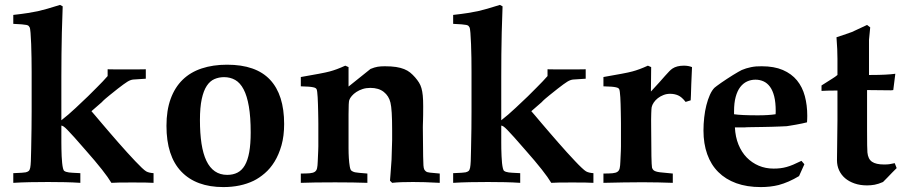

<svg xmlns="http://www.w3.org/2000/svg" viewBox="-20 -739 3651 776"><path d="M600.6 -39.1V0Q580.1 -1.5 515.1 -1.5Q447.3 -1.5 430.2 0Q404.8 -43 326.7 -131.3Q298.3 -164.1 280.8 -183.6Q263.2 -203.1 252.9 -213.6Q242.7 -224.1 237.5 -227.5Q232.4 -231 228 -231.4V-183.6Q228 -176.3 228 -164.1Q228 -151.9 228.3 -137.5Q228.5 -123 229.2 -107.9Q230 -92.8 231.2 -80.3Q232.4 -67.9 234.6 -58.8Q236.8 -49.8 240.2 -47.9Q245.6 -43.9 258.8 -42Q264.6 -41 304.7 -39.1V0Q274.9 -2 242.4 -2.7Q210 -3.4 174.3 -3.4Q136.2 -3.4 101.3 -2.7Q66.4 -2 33.7 0V-39.1Q55.7 -40 67.9 -40.8Q80.1 -41.5 84 -42.5Q91.8 -44.4 95.9 -47.9Q100.1 -51.3 102.1 -60.8Q104 -70.3 104.7 -88.1Q105.5 -106 106 -137.2Q106.9 -181.6 107.4 -219.5Q107.9 -257.3 107.9 -289.6V-447.8Q107.9 -474.6 107.4 -504.6Q106.9 -534.7 106 -560.8Q105 -586.9 103.5 -605.7Q102.1 -624.5 99.6 -628.9Q97.7 -632.3 95.5 -634.5Q93.3 -636.7 86.9 -638.2Q80.6 -639.6 68.1 -640.6Q55.7 -641.6 33.7 -642.6V-678.7Q68.8 -682.6 93.3 -686.5Q117.7 -690.4 133.3 -693.8Q148.9 -697.3 171.1 -703.6Q193.4 -710 222.7 -719.2L233.4 -713.4L230 -607.4Q229 -563 228.5 -519Q228 -475.1 228 -430.7V-252.9Q241.2 -263.2 256.3 -276.1Q271.5 -289.1 285.9 -302.7Q300.3 -316.4 313.2 -328.6Q326.2 -340.8 335.4 -349.6L371.6 -385.7Q384.3 -398.4 395.3 -409.9Q406.2 -421.4 415 -431.6V-459Q430.7 -458.5 446.5 -458.5Q462.4 -458.5 478 -458.5Q486.3 -458.5 494.1 -458.5Q502 -458.5 512 -458.5Q522 -458.5 535.6 -458.5Q549.3 -458.5 569.3 -459V-420.9L518.1 -417.5Q513.2 -417 507.6 -415Q502 -413.1 495.1 -408.9Q488.3 -404.8 479 -397.9Q469.7 -391.1 456.5 -380.9Q434.1 -363.3 422.6 -353.8Q411.1 -344.2 405.3 -339.4Q399.4 -334.5 397.2 -332Q395 -329.6 391.1 -325.7L349.6 -289.6Q354.5 -284.2 365.2 -271.5Q376 -258.8 390.4 -241.7Q404.8 -224.6 422.1 -204.6Q439.5 -184.6 457.5 -163.8Q475.6 -143.1 493.4 -123.5Q511.2 -104 526.4 -87.9Q541.5 -71.8 553.2 -60.8Q564.9 -49.8 570.8 -46.4Q581.1 -40.5 600.6 -39.1Z M652.8 -230.5Q652.8 -293 669.7 -339.4Q686.5 -385.7 718 -416.5Q749.5 -447.3 795.2 -462.4Q840.8 -477.5 897.9 -477.5Q1014.6 -477.5 1071.5 -416.7Q1128.4 -356 1128.4 -237.8Q1128.4 -189.5 1117.7 -151.6Q1106.9 -113.8 1089.6 -85.7Q1072.3 -57.6 1050 -38.6Q1027.8 -19.5 1004.9 -8.3Q952.1 17.1 882.8 17.1Q772.5 17.1 712.6 -45.7Q652.8 -108.4 652.8 -230.5ZM788.1 -253.9Q788.1 -200.2 794.4 -158.7Q800.8 -117.2 814.2 -89.1Q827.6 -61 848.6 -46.6Q869.6 -32.2 898.4 -32.2Q921.9 -32.2 939.7 -41.3Q957.5 -50.3 969.5 -70.8Q981.4 -91.3 987.3 -124Q993.2 -156.7 993.2 -203.6Q993.2 -266.1 985.8 -308.8Q978.5 -351.6 964.6 -377.9Q950.7 -404.3 930.7 -415.8Q910.6 -427.2 885.7 -427.2Q864.7 -427.2 846.7 -419.4Q828.6 -411.6 815.7 -392.1Q802.7 -372.6 795.4 -338.9Q788.1 -305.2 788.1 -253.9Z M1757.3 -37.6V0Q1723.6 -2 1696.8 -2.7Q1669.9 -3.4 1648.9 -3.4Q1624 -3.4 1603.5 -2.7Q1583 -2 1564.9 0L1556.2 -8.8Q1556.6 -14.2 1558.3 -35.2Q1560.1 -56.2 1562.5 -93.3L1564.9 -173.3V-211.9Q1564.9 -254.9 1563.2 -282.7Q1561.5 -310.5 1558.1 -324.2Q1551.8 -351.1 1531.2 -367.4Q1510.7 -383.8 1476.6 -383.8Q1460 -383.8 1445.6 -379.2Q1431.2 -374.5 1420.2 -367.2Q1409.2 -359.9 1401.9 -351.3Q1394.5 -342.8 1391.6 -334.5Q1388.7 -326.7 1388.7 -277.3V-256.3V-174.3Q1388.7 -159.7 1388.7 -139.4Q1388.7 -119.1 1389.9 -100.1Q1391.1 -81.1 1393.6 -66.4Q1396 -51.8 1400.9 -48.8Q1404.8 -46.4 1407 -45.2Q1409.2 -43.9 1414.6 -42.7Q1419.9 -41.5 1431.2 -40.5Q1442.4 -39.6 1464.8 -37.6V0Q1438 -1 1405.5 -1.5Q1373 -2 1334.5 -2Q1289.1 -2 1254.9 -1.5Q1220.7 -1 1195.8 0V-37.6Q1218.8 -37.6 1232.2 -38.8Q1245.6 -40 1252.4 -44.7Q1259.3 -49.3 1261.5 -59.1Q1263.7 -68.8 1264.2 -86.4L1266.1 -129.9Q1266.6 -136.7 1266.6 -147.7Q1266.6 -158.7 1266.6 -174.3V-238.3Q1266.6 -246.1 1266.4 -259Q1266.1 -272 1265.9 -286.9Q1265.6 -301.8 1265.1 -317.4Q1264.6 -333 1263.9 -345.9Q1263.2 -358.9 1262 -367.9Q1260.7 -377 1259.3 -378.9Q1257.8 -381.3 1255.1 -383.1Q1252.4 -384.8 1246.1 -386.2Q1239.7 -387.7 1228 -388.7Q1216.3 -389.6 1195.8 -390.1V-427.7Q1240.2 -435.5 1269.3 -440.9Q1298.3 -446.3 1312.5 -450.2Q1340.3 -457.5 1375.5 -473.6L1388.7 -467.8V-389.2L1477.5 -460.4Q1486.3 -463.9 1493.2 -466.1Q1500 -468.3 1506.3 -469.2Q1512.7 -470.2 1519.5 -470.7Q1526.4 -471.2 1535.2 -471.2Q1561.5 -471.2 1580.6 -468.3Q1599.6 -465.3 1613.5 -459.7Q1627.4 -454.1 1637.7 -445.8Q1647.9 -437.5 1657.7 -426.3Q1667 -415.5 1673.3 -405.5Q1679.7 -395.5 1683.3 -382.8Q1687 -370.1 1688.7 -352.8Q1690.4 -335.4 1690.4 -309.6Q1690.4 -288.1 1690.2 -274.2Q1689.9 -260.3 1689.7 -251Q1689.5 -241.7 1689.2 -235.8Q1689 -230 1689 -224.6L1689.5 -174.3Q1689.9 -131.3 1690.2 -107.2Q1690.4 -83 1691.4 -70.8Q1692.4 -58.6 1694.6 -54.4Q1696.8 -50.3 1700.7 -46.9Q1703.6 -44.4 1707.5 -43.2Q1711.4 -42 1717.8 -41.3Q1724.1 -40.5 1733.6 -39.8Q1743.2 -39.1 1757.3 -37.6Z M2378.4 -39.1V0Q2357.9 -1.5 2293 -1.5Q2225.1 -1.5 2208 0Q2182.6 -43 2104.5 -131.3Q2076.2 -164.1 2058.6 -183.6Q2041 -203.1 2030.8 -213.6Q2020.5 -224.1 2015.4 -227.5Q2010.3 -231 2005.9 -231.4V-183.6Q2005.9 -176.3 2005.9 -164.1Q2005.9 -151.9 2006.1 -137.5Q2006.3 -123 2007.1 -107.9Q2007.8 -92.8 2009 -80.3Q2010.3 -67.9 2012.5 -58.8Q2014.6 -49.8 2018.1 -47.9Q2023.4 -43.9 2036.6 -42Q2042.5 -41 2082.5 -39.1V0Q2052.7 -2 2020.3 -2.7Q1987.8 -3.4 1952.1 -3.4Q1914.1 -3.4 1879.2 -2.7Q1844.2 -2 1811.5 0V-39.1Q1833.5 -40 1845.7 -40.8Q1857.9 -41.5 1861.8 -42.5Q1869.6 -44.4 1873.8 -47.9Q1877.9 -51.3 1879.9 -60.8Q1881.8 -70.3 1882.6 -88.1Q1883.3 -106 1883.8 -137.2Q1884.8 -181.6 1885.3 -219.5Q1885.7 -257.3 1885.7 -289.6V-447.8Q1885.7 -474.6 1885.3 -504.6Q1884.8 -534.7 1883.8 -560.8Q1882.8 -586.9 1881.3 -605.7Q1879.9 -624.5 1877.4 -628.9Q1875.5 -632.3 1873.3 -634.5Q1871.1 -636.7 1864.7 -638.2Q1858.4 -639.6 1845.9 -640.6Q1833.5 -641.6 1811.5 -642.6V-678.7Q1846.7 -682.6 1871.1 -686.5Q1895.5 -690.4 1911.1 -693.8Q1926.8 -697.3 1949 -703.6Q1971.2 -710 2000.5 -719.2L2011.2 -713.4L2007.8 -607.4Q2006.8 -563 2006.3 -519Q2005.9 -475.1 2005.9 -430.7V-252.9Q2019 -263.2 2034.2 -276.1Q2049.3 -289.1 2063.7 -302.7Q2078.1 -316.4 2091.1 -328.6Q2104 -340.8 2113.3 -349.6L2149.4 -385.7Q2162.1 -398.4 2173.1 -409.9Q2184.1 -421.4 2192.9 -431.6V-459Q2208.5 -458.5 2224.4 -458.5Q2240.2 -458.5 2255.9 -458.5Q2264.2 -458.5 2272 -458.5Q2279.8 -458.5 2289.8 -458.5Q2299.8 -458.5 2313.5 -458.5Q2327.1 -458.5 2347.2 -459V-420.9L2295.9 -417.5Q2291 -417 2285.4 -415Q2279.8 -413.1 2272.9 -408.9Q2266.1 -404.8 2256.8 -397.9Q2247.6 -391.1 2234.4 -380.9Q2211.9 -363.3 2200.4 -353.8Q2189 -344.2 2183.1 -339.4Q2177.2 -334.5 2175 -332Q2172.9 -329.6 2168.9 -325.7L2127.4 -289.6Q2132.3 -284.2 2143.1 -271.5Q2153.8 -258.8 2168.2 -241.7Q2182.6 -224.6 2200 -204.6Q2217.3 -184.6 2235.4 -163.8Q2253.4 -143.1 2271.2 -123.5Q2289.1 -104 2304.2 -87.9Q2319.3 -71.8 2331.1 -60.8Q2342.8 -49.8 2348.6 -46.4Q2358.9 -40.5 2378.4 -39.1Z M2699.2 -37.6V0Q2671.4 -1 2640.9 -1.7Q2610.4 -2.4 2576.2 -2.4Q2538.1 -2.4 2499.3 -1.7Q2460.4 -1 2418.9 0V-37.6Q2441.9 -37.6 2455.3 -38.8Q2468.8 -40 2475.6 -44.7Q2482.4 -49.3 2484.6 -59.1Q2486.8 -68.8 2487.3 -86.4L2489.3 -129.9Q2489.7 -136.7 2489.7 -147.7Q2489.7 -158.7 2489.7 -174.3V-238.3Q2489.7 -246.1 2489.5 -259Q2489.3 -272 2489 -286.9Q2488.8 -301.8 2488.3 -317.4Q2487.8 -333 2487.1 -345.9Q2486.3 -358.9 2485.1 -367.9Q2483.9 -377 2482.4 -378.9Q2481 -381.3 2478.3 -383.1Q2475.6 -384.8 2469.2 -386.2Q2462.9 -387.7 2451.2 -388.7Q2439.5 -389.6 2418.9 -390.1V-427.7Q2463.4 -435.5 2492.4 -440.9Q2521.5 -446.3 2535.6 -450.2Q2563.5 -457.5 2598.6 -473.6L2611.8 -467.8L2610.8 -369.1Q2630.4 -389.6 2644 -405.3Q2657.7 -420.9 2667.7 -432.1Q2677.7 -443.4 2684.8 -450.7Q2691.9 -458 2697.8 -461.9Q2715.3 -473.6 2744.1 -473.6Q2762.2 -473.6 2776.9 -467.8L2773.9 -398.4Q2772.9 -370.1 2772.5 -353.8Q2772 -337.4 2771.5 -333.5L2751 -327.1Q2735.4 -347.2 2720.7 -353.5Q2706.1 -359.9 2688 -359.9Q2674.3 -359.9 2661.6 -355Q2648.9 -350.1 2638.9 -342.3Q2628.9 -334.5 2622.3 -324.7Q2615.7 -314.9 2613.8 -305.7Q2612.8 -300.8 2612.1 -280.3Q2611.3 -259.8 2611.8 -223.1L2612.8 -107.9Q2613.3 -89.4 2613.8 -77.6Q2614.3 -65.9 2615.2 -61.5Q2616.7 -57.1 2618.9 -54Q2621.1 -50.8 2625.7 -48.3Q2630.4 -45.9 2638.2 -44.2Q2646 -42.5 2659.2 -41.5Z M3231 -75.2 3209.5 -27.3Q3167.5 -2 3127 8.8Q3093.8 17.1 3054.7 17.1Q2999 17.1 2955.8 1.5Q2912.6 -14.2 2883.1 -43.7Q2853.5 -73.2 2838.4 -115.7Q2823.2 -158.2 2823.2 -211.4Q2823.2 -237.8 2826.2 -264.4Q2829.1 -291 2835 -314Q2840.8 -336.9 2849.1 -355.5Q2857.4 -374 2867.7 -384.3Q2869.6 -386.2 2877.2 -391.8Q2884.8 -397.5 2895.3 -404.8Q2905.8 -412.1 2918.2 -420.2Q2930.7 -428.2 2942.1 -435.5Q2953.6 -442.9 2963.4 -448.2Q2973.1 -453.6 2978 -456.1Q2995.1 -463.4 3015.1 -467.5Q3035.2 -471.7 3058.6 -471.2Q3108.9 -471.2 3144 -456.1Q3179.2 -440.9 3201.2 -414.1Q3223.1 -387.2 3232.9 -350.6Q3242.7 -314 3242.7 -271Q3242.7 -264.2 3242.4 -257.6Q3242.2 -251 3241.7 -244.6Q3234.4 -242.7 3221.9 -240Q3209.5 -237.3 3196.8 -235.1Q3184.1 -232.9 3173.6 -231.2Q3163.1 -229.5 3159.7 -229Q3149.9 -228.5 3133.8 -227.8Q3117.7 -227.1 3099.6 -226.6Q3081.5 -226.1 3063 -225.8Q3044.4 -225.6 3029.5 -225.3Q3014.6 -225.1 3005.6 -224.9Q2996.6 -224.6 2996.6 -224.6Q2993.2 -224.1 2989.7 -224.1Q2986.3 -224.1 2982.4 -224.1H2950.2Q2952.1 -185.5 2964.6 -154.8Q2977.1 -124 2998 -102.5Q3019 -81.1 3046.6 -69.3Q3074.2 -57.6 3106.4 -57.6Q3121.6 -57.6 3133.8 -59.1Q3146 -60.5 3158.7 -64Q3171.4 -67.4 3185.8 -73.5Q3200.2 -79.6 3219.2 -88.9ZM3114.7 -277.3Q3114.7 -280.8 3115 -283.9Q3115.2 -287.1 3115.2 -290Q3115.2 -325.2 3109.1 -349.4Q3103 -373.5 3092 -388.4Q3081.1 -403.3 3065.9 -410.2Q3050.8 -417 3033.2 -417Q3015.1 -417 2999.3 -409.7Q2983.4 -402.3 2971.7 -387Q2960 -371.6 2953.4 -347.4Q2946.8 -323.2 2946.8 -289.1V-277.3Q2975.6 -272.9 3043 -272.9Q3086.4 -272.9 3114.7 -277.3Z M3300.3 -371.6V-393.6L3344.2 -421.4Q3355.5 -428.2 3364.7 -436V-501.5Q3364.7 -519 3363.8 -540.5Q3362.8 -562 3360.8 -588.4Q3384.8 -596.2 3400.1 -601.6Q3415.5 -606.9 3422.4 -609.4Q3423.3 -609.9 3438.7 -616.9Q3454.1 -624 3484.4 -638.2L3497.1 -628.4L3492.2 -577.6V-436H3500.5Q3533.2 -436 3557.6 -437.3Q3582 -438.5 3598.6 -440.9L3590.3 -375Q3587.4 -374.5 3584.7 -374.3Q3582 -374 3579.6 -374L3484.4 -375V-211.9Q3484.4 -137.2 3485.8 -123Q3488.3 -96.2 3504.4 -85.2Q3520.5 -74.2 3553.2 -74.2Q3566.4 -74.2 3574.7 -75.4Q3583 -76.7 3596.2 -79.6L3604 -59.6L3586.4 -42Q3575.2 -30.8 3566.4 -21.2Q3557.6 -11.7 3548.8 -3.4Q3529.8 4.9 3514.9 7.6Q3500 10.3 3484.4 10.3Q3456.1 10.3 3433.6 2.4Q3411.1 -5.4 3395.5 -18.8Q3379.9 -32.2 3371.3 -50.8Q3362.8 -69.3 3362.8 -91.3L3364.7 -252.4V-373H3351.6Q3324.7 -373 3300.3 -371.6Z"/></svg>

Font: XB Kayhan
Style: Bold
Weight: 700
Designer: Behnam
Foundry: Irmug
Version: Version 7.300 2009